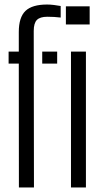

<svg xmlns="http://www.w3.org/2000/svg" viewBox="-20 -828 451 848"><path d="M18 -547V-600H63V-686.5Q63 -751.5 92.5 -779.8Q122 -808 188 -808Q201.5 -808 218.2 -806Q235 -804 248 -801.5V-750.5Q220 -754 189 -754Q157 -754 143 -740Q129 -726 129 -691L130 0H63.5L63 -547ZM166.5 -547V-600H232.5V-547ZM271 -720V-800H376V-720ZM293.5 0V-600H359.5V0Z"/></svg>

Font: Big Shoulders Stencil Display
Style: Regular
Weight: 400
Designer: Patric King
Foundry: XO Type Co
Version: Version 1.000